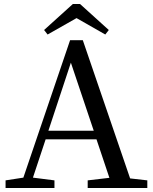

<svg xmlns="http://www.w3.org/2000/svg" viewBox="-20 -939 766 959"><path d="M362.3 -848.6 217.8 -766.6 200.2 -789.1 343.8 -918.9H379.9L523.4 -789.1L505.9 -766.6ZM221.7 -286.1H448.2L334 -626ZM629.9 -47.9 715.8 -38.1V0H418V-38.1L526.4 -50.8L461.9 -243.2H208L144.5 -51.8L252 -38.1V0H7.8V-38.1L96.7 -51.8L330.1 -738.3H393.6Z"/></svg>

Font: GenYoMin TW TTF Medium
Style: Regular
Weight: 500
Version: Version 1.300